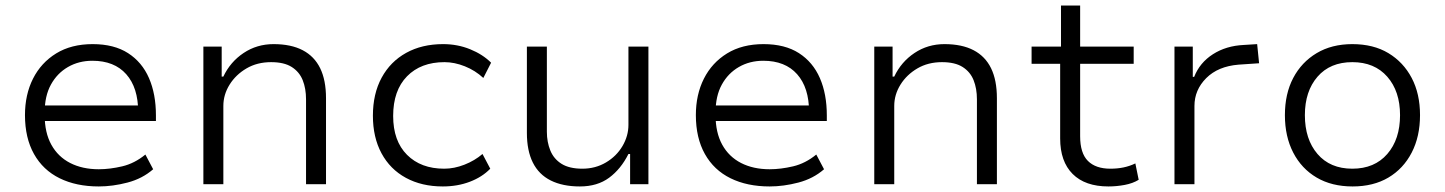

<svg xmlns="http://www.w3.org/2000/svg" viewBox="-20 -664 5208 692"><path d="M336 8Q255 8 195 -21.5Q135 -51 102.5 -109Q70 -167 70 -249Q70 -323 99 -380.5Q128 -438 182.5 -471.5Q237 -505 314 -505Q391 -505 441.5 -472.5Q492 -440 517 -382.5Q542 -325 542 -248V-228H121V-284H500L478 -261Q478 -348 435 -396.5Q392 -445 313 -445Q264 -445 225 -422.5Q186 -400 163.5 -359Q141 -318 141 -259V-249Q141 -186 165 -142.5Q189 -99 233 -76.5Q277 -54 336 -54Q376 -54 420.5 -64.5Q465 -75 504 -107L532 -54Q493 -20 439.5 -6Q386 8 336 8Z M713 0V-496H779V-388H785Q810 -441 858 -473Q906 -505 966 -505Q1029 -505 1071 -483Q1113 -461 1134 -418Q1155 -375 1155 -310V0H1083V-306Q1083 -345 1071 -375Q1059 -405 1031.5 -422.5Q1004 -440 957 -440Q907 -440 868.5 -417.5Q830 -395 807.5 -359Q785 -323 785 -282V0Z M1576 8Q1500 8 1443 -23Q1386 -54 1355 -111.5Q1324 -169 1324 -247Q1324 -326 1355.5 -384Q1387 -442 1444 -473.5Q1501 -505 1577 -505Q1629 -505 1674.5 -486.5Q1720 -468 1750 -438L1722 -383Q1693 -410 1655.5 -425Q1618 -440 1582 -440Q1497 -440 1447 -389Q1397 -338 1397 -246Q1397 -156 1447 -106Q1497 -56 1581 -56Q1617 -56 1654 -70.5Q1691 -85 1719 -109L1747 -56Q1718 -26 1673.5 -9Q1629 8 1576 8Z M2070 8Q2008 8 1965 -13.5Q1922 -35 1900.5 -78Q1879 -121 1879 -185V-496H1951V-189Q1951 -152 1963.5 -121.5Q1976 -91 2004 -73.5Q2032 -56 2079 -56Q2126 -56 2164 -78.5Q2202 -101 2223.5 -137.5Q2245 -174 2245 -214V-496H2317V0H2251V-109H2245Q2218 -55 2175.5 -23.5Q2133 8 2070 8Z M2754 8Q2673 8 2613 -21.5Q2553 -51 2520.5 -109Q2488 -167 2488 -249Q2488 -323 2517 -380.5Q2546 -438 2600.5 -471.5Q2655 -505 2732 -505Q2809 -505 2859.5 -472.5Q2910 -440 2935 -382.5Q2960 -325 2960 -248V-228H2539V-284H2918L2896 -261Q2896 -348 2853 -396.5Q2810 -445 2731 -445Q2682 -445 2643 -422.5Q2604 -400 2581.5 -359Q2559 -318 2559 -259V-249Q2559 -186 2583 -142.5Q2607 -99 2651 -76.5Q2695 -54 2754 -54Q2794 -54 2838.5 -64.5Q2883 -75 2922 -107L2950 -54Q2911 -20 2857.5 -6Q2804 8 2754 8Z M3131 0V-496H3197V-388H3203Q3228 -441 3276 -473Q3324 -505 3384 -505Q3447 -505 3489 -483Q3531 -461 3552 -418Q3573 -375 3573 -310V0H3501V-306Q3501 -345 3489 -375Q3477 -405 3449.5 -422.5Q3422 -440 3375 -440Q3325 -440 3286.5 -417.5Q3248 -395 3225.5 -359Q3203 -323 3203 -282V0Z M3975 8Q3891 8 3846 -37Q3801 -82 3801 -165V-434H3698V-496H3804V-644H3873V-496H4066V-434H3873V-173Q3873 -112 3901 -84Q3929 -56 3982 -56Q4007 -56 4029 -60.5Q4051 -65 4072 -75L4084 -16Q4063 -3 4033.5 2.5Q4004 8 3975 8Z M4213 0V-496H4279V-387H4284Q4304 -438 4351.5 -468.5Q4399 -499 4463 -502L4511 -505L4518 -436L4444 -431Q4370 -425 4327.5 -382.5Q4285 -340 4285 -282V0Z M4855 8Q4780 8 4725.5 -24Q4671 -56 4641 -114Q4611 -172 4611 -249Q4611 -326 4641 -383Q4671 -440 4725.5 -472.5Q4780 -505 4854 -505Q4930 -505 4984 -472.5Q5038 -440 5068 -383Q5098 -326 5098 -249Q5098 -172 5068 -114Q5038 -56 4984 -24Q4930 8 4855 8ZM4854 -56Q4934 -56 4980 -109Q5026 -162 5026 -249Q5026 -335 4980 -387.5Q4934 -440 4854 -440Q4774 -440 4728.5 -387.5Q4683 -335 4683 -249Q4683 -162 4728.5 -109Q4774 -56 4854 -56Z"/></svg>

Font: Nunito Sans 6pt Light
Style: Regular
Weight: 300
Version: Version 3.101;gftools[0.9.27]